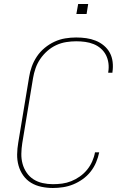

<svg xmlns="http://www.w3.org/2000/svg" viewBox="-20 -930 640 958"><path d="M244 8Q215 8 186.5 2Q158 -4 135 -18Q112 -32 96 -54.5Q80 -77 72.5 -104Q65 -131 65.5 -160Q66 -189 71 -218L125 -544Q129 -571 138.5 -597.5Q148 -624 164 -648Q180 -672 203 -691Q226 -710 252 -722Q278 -734 305.5 -738.5Q333 -743 360 -743Q386 -743 410.5 -739.5Q435 -736 457.5 -727Q480 -718 498.5 -702.5Q517 -687 528 -666.5Q539 -646 542 -621Q545 -596 541 -570Q541 -570 541 -569Q541 -568 541 -567H520Q520 -568 520 -568.5Q520 -569 520 -570Q524 -593 521 -615Q518 -637 508.5 -655.5Q499 -674 483 -688Q467 -702 447 -710Q427 -718 405 -721Q383 -724 360 -724Q336 -724 310.5 -720Q285 -716 261 -705Q237 -694 216.5 -676Q196 -658 181 -636Q166 -614 157.5 -589.5Q149 -565 145 -541L91 -215Q87 -189 86.5 -163Q86 -137 92.5 -113Q99 -89 113 -68.5Q127 -48 147.5 -35Q168 -22 193 -16.5Q218 -11 244 -11Q267 -11 290 -14Q313 -17 335.5 -26Q358 -35 378.5 -49.5Q399 -64 414.5 -83Q430 -102 440 -124.5Q450 -147 454 -170H475Q470 -145 459.5 -120Q449 -95 432 -73.5Q415 -52 392.5 -36Q370 -20 345.5 -10Q321 0 295 4Q269 8 244 8ZM361 -860 370 -910H420L412 -860Z"/></svg>

Font: Iosevka SS04 Th Ex Obl
Style: Regular
Weight: 100
Width: 7
Italic angle: -9°
Monospace: yes
Designer: Belleve Invis
Foundry: Belleve Invis
Version: Version 19.0.0; ttfautohint (v1.8.4)